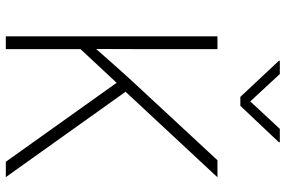

<svg xmlns="http://www.w3.org/2000/svg" viewBox="-181 -801 982 660"><g transform="rotate(90 310.0 -471.0)"><path d="M105 0V-727.5H148.9V-470.7L148.4 -310.5Q186 -353.5 221.2 -392.8Q256.3 -432.1 294.9 -473.1L530.8 -727.5H589.4L295.4 -411.6L588.9 0H536.1L264.6 -380.9L148.9 -256.8V0ZM234.4 -941.9 328.6 -840.3 422.9 -941.9H468.8V-938.5L343.8 -806.2H313L189 -938.5V-941.9Z"/></g></svg>

Font: Inter Extra Light
Style: Regular
Weight: 200
Designer: Rasmus Andersson
Foundry: rsms
Version: Version 4.000;git-3c8e0fc